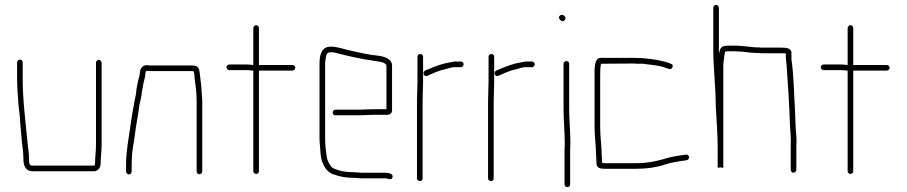

<svg xmlns="http://www.w3.org/2000/svg" viewBox="-20 -709 3711 786"><path d="M50 -454V-386C50 -354 53 -320 55 -288C56 -269 62 -235 62 -216C63 -196 66 -177 67 -157C69 -122 76 -93 76 -56C76 -29 86 -8 113 -8H365C381 -8 392 -23 392 -39C392 -64 396 -89 396 -117V-452C396 -458 390 -464 384 -464C378 -464 373 -458 373 -452V-117C373 -90 369 -63 369 -39C369 -37 368 -31 365 -31H113C99 -31 99 -42 99 -56C99 -85 94 -107 92 -133C84 -216 73 -299 73 -386V-454C73 -460 68 -465 62 -465C56 -465 50 -460 50 -454Z M519 -7V-34C519 -39 519 -48 520 -59C520 -94 528 -122 532 -156C537 -199 546 -239 551 -281C555 -298 558 -308 560 -325C560 -336 565 -350 566 -361C568 -376 575 -392 575 -408C576 -411 576 -419 581 -419C588 -418 596 -418 603 -418H760C764 -418 768 -418 773 -417C774 -414 775 -409 776 -402C776 -395 777 -387 778 -378C782 -351 785 -323 785 -292V-8C785 -1 789 4 796 4C803 4 808 -1 808 -8V-292C808 -303 807 -313 806 -324C805 -343 804 -363 801 -381C799 -395 798 -413 795 -425C790 -440 778 -441 760 -441H603C596 -441 589 -441 582 -442C565 -443 553 -430 553 -412C552 -407 551 -401 550 -396C544 -375 539 -351 537 -327C535 -311 531 -303 529 -285C523 -254 518 -225 514 -194C507 -143 496 -91 496 -34V-7C496 -1 502 5 508 5C514 5 519 -1 519 -7Z M1017 -594V-443H1015C1006 -444 998 -445 990 -445H919C913 -445 907 -440 907 -434C907 -428 913 -422 919 -422H990C999 -422 1009 -420 1017 -420V-8C1017 -2 1023 3 1029 3C1035 3 1040 -2 1040 -8V-420H1177C1183 -420 1189 -426 1189 -432C1189 -438 1183 -443 1177 -443H1040V-594C1040 -600 1035 -606 1029 -606C1023 -606 1017 -600 1017 -594Z M1429 -4C1404 -4 1377 -7 1358 -15C1351 -17 1340 -21 1336 -27C1327 -39 1319 -53 1317 -70C1314 -92 1311 -116 1311 -142V-449C1311 -454 1312 -460 1313 -468C1316 -484 1316 -495 1334 -495C1339 -495 1344 -495 1349 -494C1370 -488 1398 -482 1419 -477C1447 -472 1471 -465 1500 -462L1517 -459C1531 -457 1562 -454 1562 -439V-262H1510C1497 -262 1462 -260 1448 -260H1353C1347 -260 1342 -254 1342 -248C1342 -242 1347 -237 1353 -237H1448C1462 -237 1497 -239 1510 -239H1564C1575 -239 1585 -245 1585 -257V-440C1585 -471 1548 -479 1520 -482L1503 -484C1498 -485 1492 -486 1486 -487C1465 -490 1445 -496 1423 -500C1394 -505 1366 -518 1334 -518C1297 -518 1288 -486 1288 -449V-142C1288 -131 1289 -120 1290 -110C1292 -86 1292 -66 1299 -47C1309 -21 1323 0 1352 7C1374 15 1401 19 1429 19C1439 19 1449 21 1459 21H1551C1556 21 1561 21 1565 22C1574 25 1584 28 1587 16C1591 0 1566 -2 1551 -2H1459C1449 -2 1439 -4 1429 -4Z M1878 -446C1878 -452 1873 -457 1867 -457H1839C1825 -455 1812 -451 1799 -449C1772 -442 1743 -430 1720 -420C1707 -412 1716 -392 1730 -399C1752 -409 1778 -421 1804 -426C1815 -429 1829 -434 1840 -434H1867C1873 -434 1878 -440 1878 -446ZM1689 -476V-374C1689 -350 1687 -320 1687 -294V21C1687 28 1692 32 1699 32C1706 32 1710 28 1710 21V-294C1710 -319 1712 -351 1712 -374V-476C1712 -483 1708 -488 1701 -488C1694 -488 1689 -483 1689 -476Z M2169 -446C2169 -452 2164 -457 2158 -457H2130C2116 -455 2103 -451 2090 -449C2063 -442 2034 -430 2011 -420C1998 -412 2007 -392 2021 -399C2043 -409 2069 -421 2095 -426C2106 -429 2120 -434 2131 -434H2158C2164 -434 2169 -440 2169 -446ZM1980 -476V-374C1980 -350 1978 -320 1978 -294V21C1978 28 1983 32 1990 32C1997 32 2001 28 2001 21V-294C2001 -319 2003 -351 2003 -374V-476C2003 -483 1999 -488 1992 -488C1985 -488 1980 -483 1980 -476Z M2287 -448V-265C2287 -217 2292 -170 2292 -122C2291 -107 2291 -93 2291 -79V45C2291 52 2296 57 2303 57C2310 57 2314 52 2314 45V-79C2314 -93 2314 -107 2315 -122C2315 -170 2310 -217 2310 -265V-448C2310 -454 2305 -459 2299 -459C2293 -459 2287 -454 2287 -448ZM2272 -629C2278 -623 2283 -618 2291 -626C2299 -634 2294 -640 2289 -645C2277 -655 2261 -640 2272 -629Z M2577 -472H2439C2412 -472 2414 -428 2414 -398V-187C2414 -147 2420 -114 2420 -78C2420 -65 2422 -54 2422 -41C2422 -20 2438 -18 2459 -18H2585C2628 -18 2669 -24 2701 -35C2726 -44 2762 -49 2791 -53C2806 -56 2803 -79 2787 -76C2756 -72 2721 -66 2694 -57C2662 -48 2628 -41 2585 -41H2459C2454 -41 2450 -41 2445 -42C2445 -54 2443 -66 2443 -78C2443 -115 2437 -146 2437 -187V-398C2437 -411 2437 -439 2441 -448L2577 -449C2582 -448 2588 -448 2594 -448H2611C2616 -448 2621 -447 2626 -446C2654 -443 2686 -440 2708 -430L2718 -427C2725 -424 2730 -427 2733 -434C2736 -441 2733 -446 2726 -448L2716 -452C2696 -459 2670 -464 2647 -467L2629 -469C2622 -470 2617 -470 2612 -471C2602 -471 2588 -472 2577 -472Z M2900 -677V-506C2900 -431 2910 -353 2910 -278C2913 -218 2918 -161 2918 -101V-22L2930 -24C2932 -23 2937 -22 2940 -22C2942 -22 2941 -22 2941 -22V-438C2941 -458 2946 -480 2948 -497C2951 -498 2955 -499 2958 -499H2991C3021 -499 3049 -492 3079 -492C3085 -492 3091 -492 3097 -491H3182C3186 -491 3191 -491 3197 -490V-478C3197 -465 3199 -458 3200 -444C3206 -365 3211 -281 3214 -197C3215 -169 3219 -141 3217 -114V-14C3217 -8 3222 -2 3228 -2C3234 -2 3240 -8 3240 -14V-113C3241 -124 3241 -137 3240 -152C3237 -182 3236 -218 3235 -250C3230 -323 3230 -398 3220 -466V-492C3220 -511 3201 -514 3182 -514H3097C3092 -515 3086 -515 3080 -515C3066 -515 3047 -518 3035 -519L3013 -521C3005 -522 2998 -522 2991 -522H2958C2952 -522 2946 -521 2940 -519C2927 -513 2927 -503 2923 -488V-677C2923 -683 2918 -689 2912 -689C2906 -689 2900 -683 2900 -677Z M3450 -594V-443H3448C3439 -444 3431 -445 3423 -445H3352C3346 -445 3340 -440 3340 -434C3340 -428 3346 -422 3352 -422H3423C3432 -422 3442 -420 3450 -420V-8C3450 -2 3456 3 3462 3C3468 3 3473 -2 3473 -8V-420H3610C3616 -420 3622 -426 3622 -432C3622 -438 3616 -443 3610 -443H3473V-594C3473 -600 3468 -606 3462 -606C3456 -606 3450 -600 3450 -594Z"/></svg>

Font: Electronic
Style: ExLt
Weight: 200
Version: Version 1.011